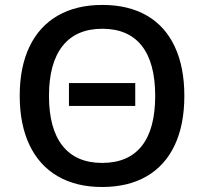

<svg xmlns="http://www.w3.org/2000/svg" viewBox="-20 -745 825 775"><path d="M59.6 -358.9Q59.6 -474.1 98.9 -556.4Q138.2 -638.7 213.1 -681.9Q288.1 -725.1 393.1 -725.1Q498.5 -725.1 572.8 -682.1Q647 -639.2 685.5 -556.6Q724.1 -474.1 724.1 -357.9Q724.1 -241.7 685.3 -159.2Q646.5 -76.7 572 -33.4Q497.6 9.8 392.1 9.8Q287.6 9.8 212.9 -33.7Q138.2 -77.1 98.9 -159.9Q59.6 -242.7 59.6 -358.9ZM606.4 -357.9Q606.4 -491.7 552.2 -560.3Q498 -628.9 393.1 -628.9Q287.6 -628.9 232.7 -559.6Q177.7 -490.2 177.7 -357.9Q177.7 -225.6 232.4 -156.5Q287.1 -87.4 392.1 -87.4Q498 -87.4 552.2 -155.8Q606.4 -224.1 606.4 -357.9ZM258.3 -409.7H525.9V-317.4H258.3Z"/></svg>

Font: Viking Open Sans Light
Style: Bold
Weight: 600
Foundry: Ascender Corporation
Version: Version 2.001